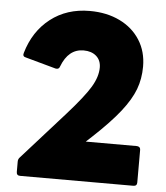

<svg xmlns="http://www.w3.org/2000/svg" viewBox="-53 -795 731 843"><g transform="rotate(5 312.5 -374.0)"><path d="M67 0Q51 0 51 -16V-62Q51 -73 59 -81L246 -290Q320 -373 347 -418.5Q374 -464 374 -504Q374 -536 353 -554.5Q332 -573 297 -573Q230 -573 200 -494Q196 -480 181 -483L47 -520Q31 -523 36 -539Q64 -636 136 -692Q208 -748 309 -748Q384 -748 441.5 -720Q499 -692 531 -641.5Q563 -591 563 -525Q563 -471 545.5 -424.5Q528 -378 486 -324.5Q444 -271 368 -200L341 -175H566Q573 -175 577.5 -171Q582 -167 582 -160V-16Q582 0 566 0Z"/></g></svg>

Font: LINE Seed Sans TH App ExtraBold
Style: Regular
Weight: 800
Designer: Dalton Maag Ltd | Thai characters by Cadson Demak Co.,Ltd.
Foundry: Dalton Maag Ltd
Version: Version 1.003